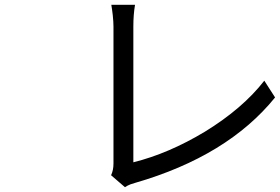

<svg xmlns="http://www.w3.org/2000/svg" viewBox="-20 -764 1169 802"><path d="M502 18 444 -32Q454 -53 454 -81V-653Q454 -672 451 -701Q448 -727 445 -744H544Q537 -703 537 -653V-86Q685 -123 836 -214Q994 -311 1084 -427L1129 -357Q931 -112 544 0Q537 2 525 6Q512 11 502 18Z"/></svg>

Font: Source Han Sans Regular
Style: Regular
Weight: 400
Designer: Ryoko NISHIZUKA  (kana & ideographs); Paul D. Hunt (Latin, Greek & Cyrillic); Wenlong ZHANG  (bopomofo); Sandoll Communi
Foundry: Adobe Systems Incorporated
Version: Version 1.00 January 18, 2024, initial release